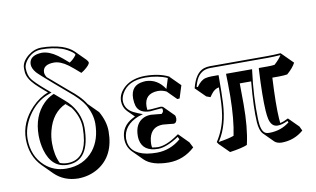

<svg xmlns="http://www.w3.org/2000/svg" viewBox="-77 -857 1784 1085"><g transform="rotate(-10 814.5 -314.5)"><path d="M207 -441.9 187.5 -458.5Q158.2 -483.9 141.6 -500.5Q102.1 -540 98.1 -577.1Q97.2 -587.4 97.2 -600.1Q97.2 -636.7 136.7 -669.4Q172.4 -697.8 213.9 -698.2Q277.3 -697.8 330.1 -681.2Q372.1 -667 397 -642.6L453.6 -585.9Q462.9 -575.7 463.4 -568.4Q463.4 -555.7 428.7 -528.8Q418 -521 412.1 -518.1Q370.1 -555.2 349.6 -570.3Q306.2 -602.5 268.6 -602.5Q205.6 -601.6 204.6 -557.6Q205.1 -543 214.8 -528.3Q222.7 -521.5 239.7 -507.3Q251 -498 255.9 -493.2L327.1 -432.1Q358.9 -406.2 376.5 -388.2Q401.4 -362.8 416 -338.9L472.7 -282.2Q506.3 -222.7 506.3 -167.5Q506.3 -25.9 406.2 35.2Q354.5 65.9 291.5 66.4Q210.4 65.4 156.7 12.7L100.1 -43.9Q38.6 -106.4 38.1 -203.1Q38.1 -300.3 113.3 -378.9Q156.7 -423.8 207 -441.9ZM203.6 -38.1Q223.6 -30.3 246.1 -29.8Q339.8 -29.8 359.9 -138.7Q365.7 -171.4 366.2 -211.9Q365.7 -275.4 323.7 -333.5L292.5 -360.4Q214.4 -325.2 189 -226.6Q179.7 -191.4 179.7 -154.3Q179.7 -85.9 203.6 -38.1ZM311.5 -348.1Q305.7 -354.5 300.8 -359.9Q294.4 -365.7 289.1 -371.1ZM295.4 -378.4Q362.3 -320.3 374.5 -236.3Q376 -223.1 376 -211.9Q375 -20.5 246.1 -20Q155.3 -20 124.5 -126.5Q113.3 -166.5 112.8 -210.9Q112.8 -322.8 179.7 -389.6Q203.6 -413.1 231.9 -425.8L237.8 -428.2ZM226.6 -438 210.4 -432.1Q136.2 -406.2 86.9 -329.1Q48.3 -267.1 47.9 -203.1Q47.9 -104.5 113.3 -45.4Q164.1 -0.5 234.9 0Q335.4 0 393.1 -72.3Q439.5 -131.8 439.9 -224.1Q439.5 -277.8 407.2 -334Q383.3 -373 320.8 -424.3L249.5 -485.4Q171.4 -552.7 159.2 -566.9Q138.7 -591.8 138.2 -613.8Q138.2 -654.3 183.1 -665.5Q196.8 -668.5 211.9 -668.9Q253.4 -668 298.8 -635.3Q322.8 -617.7 357.4 -586.9Q379.4 -600.6 394.5 -621.1Q396.5 -624 397 -625.5Q395 -636.7 356.9 -658.2Q340.3 -667 327.1 -671.4Q274.9 -688 213.9 -688Q159.2 -688 123.5 -641.1Q107.4 -618.7 106.9 -600.1Q106.9 -558.1 125.5 -533.2Q143.1 -510.3 193.8 -466.3Z M818.4 -342.3Q742.7 -339.8 741.7 -267.6Q741.7 -256.3 742.7 -247.6Q750.5 -247.1 758.8 -247.1Q759.3 -247.1 772.5 -248Q815.4 -252 819.8 -252Q829.6 -251.5 834 -247.6L890.6 -190.9Q895.5 -185.1 895.5 -170.4Q893.6 -145.5 875.5 -144.5Q871.6 -144.5 846.7 -147.5Q819.8 -150.4 814.5 -150.4Q749.5 -150.4 734.4 -86.9Q731 -71.3 730.5 -54.2Q730.5 -42.5 732.4 -33.7Q748 -30.3 766.1 -29.8Q813 -29.8 878.4 -74.7Q883.3 -78.1 889.2 -82L945.3 -25.4L961.4 6.3Q897 65.9 811.5 66.4Q714.8 65.9 672.4 23.9L615.7 -32.7Q586.4 -63 585.9 -107.9Q585.9 -180.2 654.3 -216.3Q661.1 -219.7 667.5 -222.7L628.4 -261.7Q605.5 -286.1 605 -321.8Q605 -366.2 646.5 -401.9Q690.9 -438.5 763.2 -439Q843.8 -438.5 897.9 -411.1L899.9 -408.2L956.5 -351.6L933.6 -279.3L920.4 -278.3L868.2 -330.6Q844.7 -342.3 818.4 -342.3ZM762.2 -409.2Q829.1 -407.7 869.6 -345.2L888.2 -404.8Q835 -428.7 763.2 -429.2Q662.6 -429.2 626.5 -361.8Q615.7 -340.8 615.2 -321.8Q615.2 -273.9 662.6 -249.5Q673.8 -243.7 687.5 -238.3L713.9 -228L687 -219.7Q599.6 -185.1 596.2 -107.9Q596.2 -22.9 698.2 -4.4Q724.6 0 754.9 0Q832 -0.5 892.6 -52.2L885.3 -67.4Q814.9 -21 766.1 -20Q678.7 -20 666 -89.4Q664.1 -100.1 664.1 -110.8Q664.1 -184.1 716.3 -208.5Q734.9 -216.8 757.8 -216.8Q763.7 -216.8 795.4 -213.4Q815.9 -210.9 818.8 -210.9Q828.1 -218.8 829.1 -227.1Q829.1 -240.2 826.2 -241.2Q823.2 -241.7 819.8 -242.2Q817.9 -242.2 784.7 -239.3Q760.7 -237.3 758.8 -236.8Q695.3 -236.8 680.7 -281.7Q675.3 -299.8 674.8 -324.2Q674.8 -401.4 748.5 -408.2Q755.9 -409.2 762.2 -409.2Z M1348.6 -304.2H1283.2Q1284.2 -276.9 1284.2 -185.5Q1284.2 -50.8 1263.7 38.6Q1262.7 43 1262.2 45.4Q1231 58.6 1162.1 68.4L1105.5 12.2L1097.7 0Q1141.1 -65.9 1153.8 -145.5Q1158.7 -176.3 1160.6 -210Q1162.6 -250.5 1163.1 -302.7Q1137.7 -298.8 1118.2 -272Q1113.8 -265.6 1106.9 -256.3L1084 -264.6L1027.3 -320.8Q1048.8 -406.7 1099.1 -423.8Q1115.7 -429.2 1134.8 -429.2H1462.4Q1501 -429.2 1539.6 -432.1L1549.3 -422.9L1606 -366.2Q1591.3 -337.9 1556.2 -307.6Q1540 -304.7 1509.3 -304.2H1470.2Q1461.9 -148.9 1467.3 -69.3Q1468.3 -54.7 1469.7 -43.9Q1493.2 -49.3 1516.6 -62L1573.2 -5.4L1585 19.5Q1531.7 65.9 1459 66.4Q1432.1 65.4 1418.5 52.7L1361.8 -3.9Q1343.8 -23.4 1340.3 -71.8Q1335 -155.3 1348.6 -304.2ZM1134.8 -371.1H1173.3V-360.8Q1173.3 -265.1 1170.4 -209.5Q1163.6 -85.4 1113.8 -6.3Q1111.3 -2 1108.4 1.5Q1168.5 -7.8 1197.3 -18.6Q1216.3 -109.4 1217.8 -242.2Q1217.8 -335 1216.3 -360.8V-371.1H1365.7L1364.3 -359.9Q1345.7 -214.8 1349.6 -89.4Q1350.1 -79.6 1350.6 -72.8Q1354.5 -11.7 1381.8 -2.4Q1390.6 0 1402.3 0Q1467.8 -1 1516.1 -39.6L1511.7 -48.3Q1477.5 -32.2 1453.6 -32.2Q1418 -32.2 1406.7 -78.1Q1402.3 -97.2 1400.4 -125.5Q1395 -208 1403.3 -361.3L1404.3 -371.1H1452.6Q1481.9 -371.1 1495.1 -373.5Q1524.4 -399.9 1537.6 -421.9Q1498.5 -418.9 1462.4 -418.9H1134.8Q1077.6 -418.9 1052.7 -365.2Q1045.4 -349.1 1039.6 -327.6L1046.4 -325.2Q1070.8 -360.4 1097.7 -367.2Q1113.3 -371.1 1134.8 -371.1Z"/></g></svg>

Font: Linux Biolinum Shadow O
Style: Regular
Weight: 400
Designer: Philipp H. Poll
Foundry: Philipp H. Poll
Version: Version 1.0.4